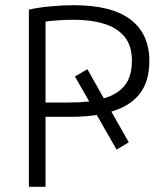

<svg xmlns="http://www.w3.org/2000/svg" viewBox="-20 -718 631 738"><path d="M91 0V-681Q125 -689 172.5 -693.5Q220 -698 264 -698Q409 -698 481.5 -643Q554 -588 554 -484Q554 -405 517 -357.5Q480 -310 408 -289L475 -171L428 -143L352 -276Q305 -269 252 -269H155V0ZM155 -324H245Q266 -324 285.5 -325Q305 -326 323 -328L268 -424L316 -452L379 -340Q432 -355 459.5 -389.5Q487 -424 487 -485Q487 -543 458 -577.5Q429 -612 379 -627Q329 -642 266 -642Q234 -642 204 -640Q174 -638 155 -635Z"/></svg>

Font: Ubuntu Sans Light
Style: Regular
Weight: 300
Designer: Dalton Maag Ltd
Foundry: Dalton Maag Ltd
Version: Version 1.006; ttfautohint (v1.8.4.7-5d5b)